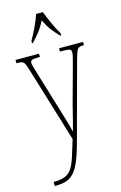

<svg xmlns="http://www.w3.org/2000/svg" viewBox="-148 -827 713 1129"><g transform="rotate(-15 209.0 -263.0)"><path d="M38 215Q81 215 106.5 205Q132 195 148.5 171Q165 147 178.5 105Q192 63 211 0L73 -453Q64 -482 58 -495.5Q52 -509 41.5 -512.5Q31 -516 8 -516H7V-536H150V-516H147Q113 -516 102.5 -512Q92 -508 92 -495Q92 -487 97.5 -468.5Q103 -450 111 -423L171 -225Q190 -164 204 -116Q218 -68 224 -41Q231 -69 242 -110Q253 -151 265 -201L326 -424Q332 -447 336.5 -465Q341 -483 341 -494Q341 -505 333.5 -510.5Q326 -516 290 -516H272V-536H418V-516H413Q395 -516 386 -510.5Q377 -505 370.5 -487Q364 -469 354 -432L229 30Q211 97 193 138.5Q175 180 154 202Q133 224 105 232Q77 240 39 240H38ZM126 -619Q143 -648 163 -690Q183 -732 194 -766H235Q248 -732 267 -690Q286 -648 304 -619V-606H298Q270 -635 251.5 -660Q233 -685 216 -721Q198 -685 178.5 -660Q159 -635 132 -606H126Z"/></g></svg>

Font: Noto Serif Georgian ExtraCondensed Thin
Style: Regular
Weight: 100
Width: 2
Designer: Monotype Design Team, Akaki Razmadze
Foundry: Google LLC
Version: Version 2.003; ttfautohint (v1.8.4.7-5d5b)